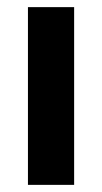

<svg xmlns="http://www.w3.org/2000/svg" viewBox="-20 -520 287 540"><path d="M58.6 0Q58.6 -125 58.6 -500Q90.8 -500 188.5 -500Q188.5 -375 188.5 0Q155.3 0 58.6 0Z"/></svg>

Font: LeFont
Style: Regular
Weight: 700
Designer: Leryon MEDIA
Version: Version 1.0